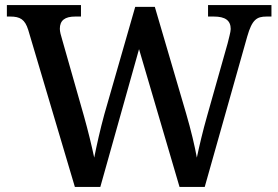

<svg xmlns="http://www.w3.org/2000/svg" viewBox="-20 -734 1093 754"><path d="M91 -616 274 0H374L526 -541L685 0H784L951 -591C970 -657 988 -669 1027 -669H1046V-714H797V-669H820C864 -669 886 -654 886 -620C886 -608 878 -582 874 -564L794 -281C776 -218 763 -162 753 -115C745 -160 730 -223 711 -288L588 -707H511L390 -286C373 -224 360 -165 350 -115C340 -162 326 -220 310 -277L224 -579C219 -595 215 -610 215 -621C215 -654 235 -669 275 -669H298V-714H7V-669H20C59 -669 78 -658 91 -616Z"/></svg>

Font: Noto Serif Gurmukhi Medium
Style: Regular
Weight: 500
Designer: Vaibhav Singh and the Monotype Design Team
Foundry: Monotype Imaging Inc.
Version: Version 2.004